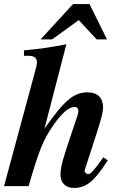

<svg xmlns="http://www.w3.org/2000/svg" viewBox="-33 -917 609 946"><path d="M476 -142C433 -80 414 -59 401 -59C393 -59 384 -68 384 -75C384 -78 384 -79 387 -87L446 -269C466 -331 475 -368 475 -387C475 -434 448 -462 399 -462C331 -462 285 -424 186 -283L294 -699C217 -684 166 -676 85 -669V-642H107C136 -642 149 -632 149 -609C149 -600 145 -584 139 -562L-13 0H108C159 -175 178 -224 227 -296C270 -359 306 -390 333 -390C345 -390 353 -385 353 -369C353 -363 351 -354 346 -339L326 -280C276 -132 265 -96 265 -55C265 -15 292 9 331 9C392 9 432 -24 498 -127ZM443 -723H494L408 -897H327L167 -723H224L355 -818Z"/></svg>

Font: XITS
Style: Bold Italic
Weight: 700
Italic angle: -16.33°
Designer: MicroPress Inc., with final additions and corrections provided by Coen Hoffman, Elsevier (retired)
Version: Version 1.105